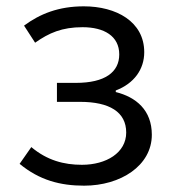

<svg xmlns="http://www.w3.org/2000/svg" viewBox="-20 -574 545 607"><path d="M246 13C361 13 460 -50 460 -148C460 -226 410 -267 346 -283V-288C404 -310 436 -355 436 -409C436 -506 347 -554 245 -554C165 -554 106 -530 56 -493L91 -439C135 -470 176 -488 241 -488C309 -488 357 -460 357 -402C357 -346 312 -312 220 -312H160V-252H233C326 -252 379 -220 379 -155C379 -91 316 -53 239 -53C182 -53 129 -67 79 -109L42 -56C105 -4 171 13 246 13Z"/></svg>

Font: ChiuKong Gothic CL Normal
Style: Regular
Weight: 350
Designer: Ryoko NISHIZUKA 西塚涼子 (kana, bopomofo & ideographs); Paul D. Hunt (Latin, Greek & Cyrillic); Sandoll Communications 산돌커뮤니
Foundry: Adobe
Version: Version 1.300